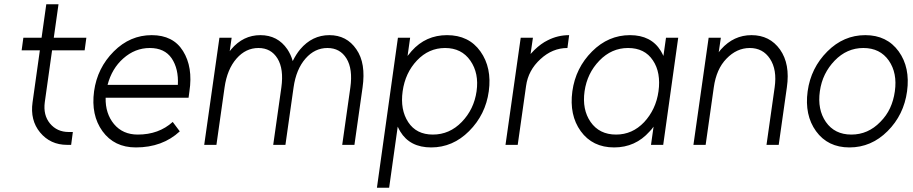

<svg xmlns="http://www.w3.org/2000/svg" viewBox="-20 -676 4261 896"><path d="M196 -656 174 -500H89L81 -441H166L132 -199Q120 -115 167 -58Q215 0 293 0H312L320 -60H301Q246 -60 213 -100Q181 -139 189 -199L223 -441H375L383 -500H231L253 -656Z M860 -220 864 -250Q881 -363 834 -438Q788 -512 688 -512Q587 -512 511 -436Q434 -359 419 -250Q404 -139 458 -64Q513 12 614 12Q738 12 819 -63L786 -107Q721 -48 623 -48Q553 -48 512 -97Q492 -121 482 -152Q472 -183 473 -220ZM679 -452Q748 -452 781 -404Q814 -355 810 -280H482Q502 -356 555 -403Q610 -452 679 -452Z M1634 0 1672 -268Q1680 -324 1673 -368.5Q1666 -413 1643 -446Q1598 -512 1517 -512Q1437 -512 1381 -446Q1371 -434 1362.5 -420.5Q1354 -407 1346 -391Q1342 -406 1335.5 -420Q1329 -434 1321 -446Q1276 -512 1195 -512Q1115 -512 1059 -446Q1057 -444 1055.5 -441.5Q1054 -439 1052 -437L1061 -500H1004L933 0H990L1028 -268Q1040 -353 1084 -403Q1127 -452 1186 -452Q1245 -452 1275 -403Q1305 -354 1293 -268L1255 0H1312L1350 -268Q1362 -353 1406 -403Q1449 -452 1508 -452Q1567 -452 1597 -403Q1627 -354 1615 -268L1577 0Z M1894 -500 1882 -415Q1887 -421 1892 -427Q1897 -433 1901 -438Q1967 -512 2066 -512Q2168 -512 2222 -436Q2276 -360 2261 -250Q2246 -141 2169 -64Q2093 12 1992 12Q1893 12 1848 -62Q1845 -67 1842 -73Q1839 -79 1836 -85L1796 200H1739L1837 -500ZM2000 -48Q2078 -48 2135 -107Q2192 -166 2204 -250Q2216 -334 2175 -393Q2134 -452 2057 -452Q1981 -452 1926 -394Q1871 -336 1859 -250Q1847 -164 1885 -106Q1923 -48 2000 -48Z M2410 -500 2339 0H2396L2435 -275Q2445 -348 2502 -400Q2558 -452 2628 -452L2636 -512Q2583 -512 2536 -488Q2505 -473 2474 -443Q2470 -439 2465.5 -434Q2461 -429 2456 -424L2467 -500Z M3088 -500 3076 -415Q3073 -421 3070 -427Q3067 -433 3064 -438Q3019 -512 2920 -512Q2819 -512 2743 -436Q2666 -359 2651 -250Q2636 -139 2690 -64Q2745 12 2846 12Q2945 12 3011 -62Q3016 -67 3021 -73Q3026 -79 3030 -85L3018 0H3075L3145 -500ZM2911 -452Q2989 -452 3027 -394Q3046 -366 3052.5 -329.5Q3059 -293 3053 -250Q3047 -207 3030 -171Q3013 -135 2986 -106Q2931 -48 2855 -48Q2777 -48 2736 -107Q2696 -165 2708 -250Q2720 -334 2777 -393Q2834 -452 2911 -452Z M3614 0 3652 -268Q3660 -323 3652 -367Q3644 -411 3620 -445Q3572 -512 3487 -512Q3404 -512 3345 -446Q3342 -443 3339.5 -439.5Q3337 -436 3334 -432L3344 -500H3287L3216 0H3273L3311 -268Q3323 -354 3370 -402Q3418 -452 3479 -452Q3540 -452 3573 -402Q3607 -351 3595 -268L3557 0Z M4009 -452Q4087 -452 4128 -393Q4168 -335 4156 -250Q4150 -207 4133.5 -171.5Q4117 -136 4088 -107Q4031 -48 3953 -48Q3875 -48 3834 -107Q3794 -165 3806 -250Q3812 -293 3829.5 -328.5Q3847 -364 3875 -393Q3932 -452 4009 -452ZM4018 -512Q3917 -512 3841 -436Q3764 -359 3749 -250Q3734 -139 3788 -64Q3843 12 3944 12Q4046 12 4122 -64Q4198 -140 4213 -250Q4228 -361 4174 -436Q4119 -512 4018 -512Z"/></svg>

Font: Unageo
Style: Light-Italic
Weight: 300
Designer: Richard Sepsi
Foundry: Richard Sepsi
Version: Version 2.000